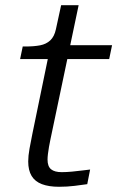

<svg xmlns="http://www.w3.org/2000/svg" viewBox="-20 -710 449 735"><path d="M206 5Q167 5 140.5 -5Q114 -15 101 -36.5Q88 -58 88 -92Q88 -113 93 -141Q98 -169 104 -198L171 -523L214 -537H409L398 -484H57L67 -532H77Q110 -532 133.5 -536.5Q157 -541 172.5 -555.5Q188 -570 194 -598L214 -690H281L173 -176Q170 -162 167.5 -147.5Q165 -133 163.5 -120.5Q162 -108 162 -99Q162 -73 175.5 -62Q189 -51 216 -51Q234 -51 255.5 -53Q277 -55 296 -57.5Q315 -60 325 -61L314 -5Q294 -2 265.5 1.5Q237 5 206 5Z"/></svg>

Font: Roboto Serif 20pt Light
Style: Italic
Weight: 300
Italic angle: -10°
Version: Version 1.007